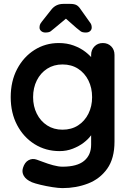

<svg xmlns="http://www.w3.org/2000/svg" viewBox="-20 -766 673 986"><path d="M282 -545Q324 -545 359 -532Q394 -519 419.5 -499Q445 -479 459.5 -458.5Q474 -438 474 -424L448 -411V-484Q448 -510 465 -527.5Q482 -545 508 -545Q534 -545 551 -528Q568 -511 568 -484V-39Q568 48 530.5 100.5Q493 153 432 176.5Q371 200 301 200Q281 200 249 195Q217 190 188 183Q159 176 144 170Q114 157 102.5 137.5Q91 118 98 96Q107 67 127 56.5Q147 46 169 54Q179 57 202 66Q225 75 252.5 82.5Q280 90 301 90Q376 90 412 60Q448 30 448 -23V-110L460 -101Q460 -88 446.5 -69.5Q433 -51 409.5 -33Q386 -15 354 -2.5Q322 10 286 10Q215 10 158 -25.5Q101 -61 68 -123.5Q35 -186 35 -267Q35 -349 68 -411.5Q101 -474 157 -509.5Q213 -545 282 -545ZM301 -435Q256 -435 222 -413Q188 -391 169 -353Q150 -315 150 -267Q150 -220 169 -182Q188 -144 222 -122Q256 -100 301 -100Q347 -100 381 -122Q415 -144 434 -182Q453 -220 453 -267Q453 -315 434 -353Q415 -391 381 -413Q347 -435 301 -435ZM339 -687 262 -623Q249 -612 240.5 -605.5Q232 -599 213 -599Q200 -599 191.5 -606.5Q183 -614 183 -624Q183 -632 185 -638.5Q187 -645 195 -655L244 -717Q267 -746 305 -746H341Q361 -746 372.5 -740Q384 -734 395 -717L439 -655Q447 -645 449 -638.5Q451 -632 451 -624Q451 -614 443 -606.5Q435 -599 421 -599Q402 -599 394 -605.5Q386 -612 372 -623L288 -697Z"/></svg>

Font: Quicksand Light
Style: Bold
Weight: 700
Version: Version 3.004